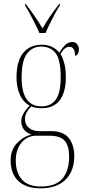

<svg xmlns="http://www.w3.org/2000/svg" viewBox="-20 -786 467 1047"><path d="M201 241Q122 241 80 201Q38 161 38 89Q38 33 70.5 -3Q103 -39 151 -53Q121 -63 108.5 -82.5Q96 -102 96 -125Q96 -145 106.5 -164.5Q117 -184 142 -210Q106 -229 88 -270.5Q70 -312 70 -362Q70 -453 106.5 -497.5Q143 -542 209 -542Q267 -542 304 -499Q317 -522 334.5 -539.5Q352 -557 374 -557Q392 -557 401 -544.5Q410 -532 410 -516Q410 -499 403.5 -490.5Q397 -482 389 -482Q389 -531 358 -531Q333 -531 310 -492Q322 -472 330.5 -440.5Q339 -409 339 -363Q339 -285 306.5 -240.5Q274 -196 207 -196Q194 -196 178.5 -198Q163 -200 151 -206Q132 -187 124 -170.5Q116 -154 116 -138Q116 -107 137.5 -89Q159 -71 193 -71H258Q325 -71 355 -33.5Q385 4 385 66Q385 146 337.5 193.5Q290 241 201 241ZM206 -206Q258 -206 284.5 -243Q311 -280 311 -365Q311 -460 283.5 -496Q256 -532 204 -532Q157 -532 127.5 -494Q98 -456 98 -364Q98 -282 126 -244Q154 -206 206 -206ZM203 231Q284 231 320.5 188Q357 145 357 67Q357 10 333 -18Q309 -46 249 -46H178Q129 -46 97.5 -8.5Q66 29 66 89Q66 155 99.5 193Q133 231 203 231ZM195 -606Q180 -640 157.5 -683.5Q135 -727 117 -756V-766H119Q148 -729 169.5 -697.5Q191 -666 212 -631Q232 -666 253.5 -697.5Q275 -729 304 -766H306V-756Q293 -736 279 -710Q265 -684 251.5 -656.5Q238 -629 228 -606Z"/></svg>

Font: Noto Serif Display Condensed Thin
Style: Regular
Weight: 100
Width: 3
Designer: Monotype Design Team
Foundry: Monotype Imaging Inc.
Version: Version 2.009